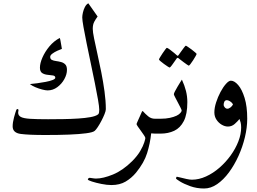

<svg xmlns="http://www.w3.org/2000/svg" viewBox="-20 -794 1525 1141"><path d="M608.9 -145Q608.9 -134.8 601.3 -116Q593.8 -97.2 582.8 -76.2Q571.8 -55.2 560.8 -38.6Q549.8 -22 542.5 -16.1Q532.2 -7.3 492.4 -2Q452.6 3.4 390.1 5.9Q327.6 8.3 249 8.3Q151.9 8.3 103.5 2Q55.2 -4.4 55.2 -43Q55.2 -65.9 63.2 -95.9Q71.3 -126 77.1 -141.1Q79.1 -146 84.5 -146Q89.8 -146 89.8 -138.7Q89.8 -136.7 88.9 -132.8Q87.9 -128.9 87.9 -124.5Q87.9 -107.4 104.2 -98.9Q120.6 -90.3 159.4 -87.9Q198.2 -85.4 265.6 -85.4Q310.1 -85.4 356.4 -86.2Q402.8 -86.9 444.6 -89.6Q486.3 -92.3 517.3 -97.9Q548.3 -103.5 561.5 -113.3Q567.9 -117.7 568.8 -126.7Q569.8 -135.7 569.8 -142.1Q569.8 -159.2 562.5 -201.4Q555.2 -243.7 543.7 -300.3Q532.2 -356.9 519.3 -418.5Q506.3 -480 494.9 -536.1Q483.4 -592.3 476.1 -633.5Q468.8 -674.8 468.8 -690.4Q468.8 -702.1 472.7 -719.5Q476.6 -736.8 484.6 -752.4Q492.7 -768.1 504.9 -774.4L560.1 -695.8Q549.3 -681.6 540.3 -665Q531.2 -648.4 531.2 -622.6Q531.2 -604.5 539.1 -565.7Q546.9 -526.9 558.6 -475.1Q570.3 -423.3 581.8 -365.5Q593.3 -307.6 601.1 -250.7Q608.9 -193.8 608.9 -145ZM377.9 -378.9Q377.9 -352.1 362.3 -323.7Q346.7 -295.4 320.6 -276.1Q294.4 -256.8 263.2 -256.8Q250.5 -256.8 230 -262.2Q209.5 -267.6 189.5 -276.1Q169.4 -284.7 157.7 -294.4Q175.8 -295.9 201.2 -299.3Q226.6 -302.7 251.2 -307.4Q275.9 -312 292.2 -318.4Q308.6 -324.7 308.6 -332Q308.6 -343.3 294.9 -345.5Q281.2 -347.7 262.9 -349.4Q244.6 -351.1 231 -359.6Q217.3 -368.2 217.3 -391.6Q217.3 -418 232.2 -452.1Q247.1 -486.3 273.4 -518.1Q299.8 -549.8 335 -568.4Q337.4 -564.5 339.8 -550.3Q342.3 -536.1 344.7 -522Q347.2 -507.8 347.7 -503.4Q337.4 -500 320.8 -492.4Q304.2 -484.9 291.3 -475.3Q278.3 -465.8 278.3 -456.1Q278.3 -442.9 288.3 -438Q298.3 -433.1 313.2 -431.2Q328.1 -429.2 343 -425.3Q357.9 -421.4 367.9 -411.1Q377.9 -400.9 377.9 -378.9Z M965.8 -44.4Q965.8 -27.8 959.7 -13.9Q953.6 0 926.8 0H900.4Q895.5 0 890.4 -0.7Q885.3 -1.5 878.4 -1.5Q872.1 58.6 854.2 116Q836.4 173.3 788.1 232.4Q761.2 264.6 726.3 285.2Q691.4 305.7 642.1 305.7Q615.7 305.7 582.8 299.1Q549.8 292.5 525.9 284.7Q502 276.9 502 272.5Q502 268.6 505.9 265.6Q509.8 262.7 513.2 262.7Q515.6 262.7 528.6 264.9Q541.5 267.1 550.8 267.1Q592.3 267.1 650.9 243.2Q709.5 219.2 766.1 163.1Q796.9 131.8 813.7 102.8Q830.6 73.7 837.2 52.7Q843.8 31.7 843.8 26.4Q843.8 22 835.9 10Q828.1 -2 817.6 -16.1Q807.1 -30.3 799.3 -41.7Q791.5 -53.2 791.5 -56.6Q791.5 -59.1 799.1 -75.9Q806.6 -92.8 814.7 -110.6Q822.8 -128.4 824.7 -133.3H829.1Q843.3 -117.2 860.6 -102.8Q877.9 -88.4 900.4 -88.4H926.8Q953.6 -88.4 959.7 -74.7Q965.8 -61 965.8 -44.4Z M1093.3 -187Q1093.3 -115.2 1072.3 -74.5Q1051.3 -33.7 1015.4 -16.8Q979.5 0 935.1 0H909.2Q882.3 0 876.2 -13.9Q870.1 -27.8 870.1 -44.4Q870.1 -61 876.2 -74.7Q882.3 -88.4 909.2 -88.4H935.1Q965.3 -88.4 989 -93.5Q1012.7 -98.6 1029.3 -106.4Q1044.4 -113.8 1052 -122.8Q1059.6 -131.8 1059.6 -136.7Q1059.6 -141.1 1052.5 -155Q1045.4 -168.9 1036.4 -186Q1027.3 -203.1 1020.3 -216.8Q1013.2 -230.5 1013.2 -233.9Q1013.2 -238.8 1019.8 -251.5Q1026.4 -264.2 1035.2 -279.1Q1043.9 -293.9 1051.5 -305.9Q1059.1 -317.9 1061 -320.8Q1077.1 -285.6 1085.2 -253.4Q1093.3 -221.2 1093.3 -187ZM1148.4 -473.6Q1148.4 -471.2 1142.3 -460.2Q1136.2 -449.2 1127.7 -436Q1119.1 -422.9 1111.8 -413.3Q1104.5 -403.8 1101.6 -403.8Q1100.1 -403.8 1091.1 -410.2Q1082 -416.5 1070.6 -425Q1059.1 -433.6 1050.5 -440.4Q1042 -447.3 1041 -447.8Q1038.1 -450.2 1035.6 -450.2Q1033.2 -450.2 1030.8 -447.8Q1029.8 -446.8 1020.5 -433.1Q1011.2 -419.4 1001.2 -406Q991.2 -392.6 988.3 -392.6Q986.3 -392.6 976.3 -398.9Q966.3 -405.3 954.3 -414.1Q942.4 -422.9 933.6 -430.4Q924.8 -438 924.8 -440.4Q924.8 -443.4 931.4 -454.1Q938 -464.8 946.5 -477.8Q955.1 -490.7 962.4 -500.2Q969.7 -509.8 971.2 -509.8Q975.6 -509.8 989.3 -499.5Q1002.9 -489.3 1015.6 -478.8Q1028.3 -468.3 1029.3 -466.8Q1033.7 -462.4 1035.6 -462.4Q1038.6 -462.4 1042 -467.8Q1043 -469.2 1052.5 -482.7Q1062 -496.1 1072 -509.3Q1082 -522.5 1084 -522.5Q1086.4 -522.5 1096.4 -515.6Q1106.4 -508.8 1118.7 -499.8Q1130.9 -490.7 1139.6 -482.9Q1148.4 -475.1 1148.4 -473.6Z M1449.2 -88.4Q1449.2 -36.1 1435.5 21Q1421.9 78.1 1397.5 132.3Q1373 186.5 1340.6 230.5Q1308.1 274.4 1270.5 300.3Q1232.9 326.2 1192.9 326.2Q1148.9 326.2 1110.8 312.5Q1072.8 298.8 1049.3 284.2Q1025.9 269.5 1025.9 267.1Q1025.9 263.7 1027.6 260Q1029.3 256.3 1031.2 256.3Q1034.2 256.3 1051 260.7Q1067.9 265.1 1087.9 269.5Q1107.9 273.9 1120.1 273.9Q1162.1 273.9 1204.3 254.6Q1246.6 235.4 1283.9 202.9Q1321.3 170.4 1350.6 129.9Q1379.9 89.4 1396.5 46.4Q1413.1 3.4 1413.1 -36.1Q1413.1 -53.7 1410.2 -65.4Q1407.2 -77.1 1403.3 -86.9Q1392.1 -72.8 1374.8 -57.4Q1357.4 -42 1334.5 -42Q1316.4 -42 1297.9 -52.7Q1279.3 -63.5 1266.6 -82.5Q1253.9 -101.6 1253.9 -126Q1253.9 -153.3 1264.4 -185.8Q1274.9 -218.3 1290.5 -247.6Q1306.2 -276.9 1323 -295.7Q1339.8 -314.5 1352.1 -314.5Q1373 -314.5 1395.5 -288.6Q1418 -262.7 1433.6 -212.2Q1449.2 -161.6 1449.2 -88.4ZM1364.7 -174.3Q1357.4 -186 1346.4 -192.4Q1335.4 -198.7 1328.6 -198.7Q1317.9 -198.7 1313.5 -190.2Q1309.1 -181.6 1309.1 -169.9Q1309.1 -164.1 1315.7 -156Q1322.3 -147.9 1331.5 -147.9Q1339.8 -147.9 1350.3 -156Q1360.8 -164.1 1364.7 -174.3Z"/></svg>

Font: Scheherazade New Rohingya
Style: Regular
Weight: 400
Designer: SIL International
Foundry: SIL International
Version: Version 3.000 ; LngRng